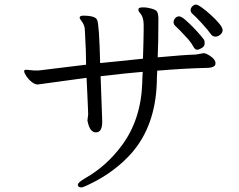

<svg xmlns="http://www.w3.org/2000/svg" viewBox="-20 -767 1040 834"><path d="M898 -616Q884 -636 857 -665.5Q830 -695 819 -704Q808 -713 808 -722.5Q808 -732 815.5 -739.5Q823 -747 831 -747Q839 -747 857 -734Q875 -721 896 -702Q917 -683 932 -665Q947 -647 947 -636Q947 -625 937 -616.5Q927 -608 916 -608Q905 -608 898 -616ZM830 -530 864 -536H866Q877 -535 895.5 -522Q914 -509 916 -495V-491Q916 -472 874 -472Q784 -470 663 -460Q661 -424 661 -405Q654 -222 555 -106Q480 -19 363 36Q341 47 332.5 47Q324 47 321 43Q318 39 318 36Q318 25 352 6Q444 -47 509 -135Q593 -248 598 -409Q598 -425 600 -455Q537 -450 417 -436L424 -242V-238Q424 -192 397 -192Q374 -192 364 -226Q361 -239 360 -242V-245L363 -271Q363 -276 362 -298.5Q361 -321 359.5 -355.5Q358 -390 356 -429L144 -400Q131 -400 117 -411.5Q103 -423 94 -437Q85 -451 85 -457Q85 -463 88.5 -463.5Q92 -464 96 -464L126 -461H149L354 -486Q354 -543 349 -628L348 -645Q345 -661 335.5 -673.5Q326 -686 326 -690V-692Q329 -699 341 -699Q395 -699 402 -680Q411 -661 415 -493L601 -512Q602 -546 603 -580Q604 -614 604 -633V-661Q604 -694 586 -713Q581 -719 581 -725L582 -729Q584 -735 601.5 -735Q619 -735 638.5 -729.5Q658 -724 662.5 -716Q667 -708 668 -691V-674Q668 -588 665 -518Q783 -529 830 -530ZM798 -596Q760 -638 740 -656Q734 -662 734 -671Q734 -680 741 -688Q748 -696 757.5 -696Q767 -696 783.5 -682Q800 -668 818.5 -649Q837 -630 850.5 -614Q864 -598 866.5 -594Q869 -590 869 -578Q869 -566 856.5 -558.5Q844 -551 835.5 -551Q827 -551 820 -564.5Q813 -578 798 -596Z"/></svg>

Font: LXGW Bright TC
Style: Regular
Weight: 400
Designer: Christian Thalmann (Catharsis Fonts)
Foundry: LXGW / Christian Thalmann (Catharsis Fonts) / Fontworks Inc.
Version: Version 5.501